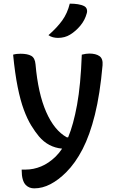

<svg xmlns="http://www.w3.org/2000/svg" viewBox="-20 -834 640 1054"><path d="M93 -539Q131 -539 151.5 -527.5Q172 -516 175 -481Q189 -321 233.5 -219.5Q278 -118 347 -80H354Q383 -149 403 -258.5Q423 -368 429 -534Q453 -540 470 -540Q506 -540 526 -526Q546 -512 543 -476Q529 -317 501 -204.5Q473 -92 433.5 -15.5Q394 61 343 112Q301 154 257 177Q213 200 168 200Q140 200 122 182Q99 159 99 100V97H120Q164 97 206 79.5Q248 62 286 25Q305 6 321 -18Q245 -25 194 -85Q173 -110 151.5 -145Q130 -180 111 -231Q92 -282 77 -356.5Q62 -431 52 -534Q63 -537 72.5 -538Q82 -539 93 -539ZM363 -814Q414 -814 441 -801Q453 -795 456.5 -783.5Q460 -772 456 -760Q446 -723 421 -693Q396 -663 365 -644Q336 -626 298 -626Q284 -626 270.5 -629.5Q257 -633 246 -641Q293 -682 321.5 -721.5Q350 -761 363 -814Z"/></svg>

Font: Recursive Mn Csl St Med
Style: Regular
Weight: 500
Monospace: yes
Version: Version 1.079;hotconv 1.0.112;makeotfexe 2.5.65598; ttfautoh